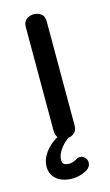

<svg xmlns="http://www.w3.org/2000/svg" viewBox="-94 -442 356 620"><g transform="rotate(-15 84.0 -132.5)"><path d="M85 10Q72 10 61 1.5Q50 -7 50 -23V-372Q50 -389 61 -397Q72 -405 85 -405Q99 -405 109.5 -397Q120 -389 120 -372V-23Q120 -7 109.5 1.5Q99 10 85 10ZM69 140Q37 140 17.5 124Q-2 108 -2 82Q-2 54 20 28Q42 2 83 -15L115 -6Q84 10 66.5 31.5Q49 53 49 73Q49 84 55.5 87.5Q62 91 73 91Q84 91 97 83Q100 81 103 80Q106 79 110 79Q119 79 126 86Q133 93 133 103Q133 118 118 127Q106 134 93.5 137Q81 140 69 140Z"/></g></svg>

Font: Dongle
Style: Regular
Weight: 400
Designer: Yanghee Ryu
Foundry: Yanghee Ryu
Version: Version 2.000